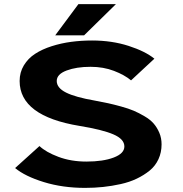

<svg xmlns="http://www.w3.org/2000/svg" viewBox="-20 -903 890 934"><path d="M248.5 -731 361.5 -883H544L389 -731ZM393.5 11Q285 11 193.2 -17.2Q101.5 -45.5 53.5 -85.5L172 -192.5Q203 -163 264.2 -140Q325.5 -117 400 -117Q482 -117 533.5 -136.8Q585 -156.5 585 -190.5Q585 -226.5 531.2 -249.5Q477.5 -272.5 367 -290.5Q75.5 -338.5 75.5 -509Q75.5 -551 96 -585Q116.5 -619 150.8 -641.2Q185 -663.5 231.2 -678.2Q277.5 -693 326.5 -699.5Q375.5 -706 428 -706Q524 -706 605.5 -679.8Q687 -653.5 731 -617.5L617.5 -512Q586 -538.5 534.5 -558.2Q483 -578 420.5 -578Q352 -578 304 -560Q256 -542 256 -509Q256 -475.5 301.2 -452.8Q346.5 -430 442 -413.5Q479.5 -406.5 506 -400.8Q532.5 -395 569 -385Q605.5 -375 630.8 -364.2Q656 -353.5 683.5 -337.2Q711 -321 727.5 -302Q744 -283 755 -257.2Q766 -231.5 766 -201Q766 -161.5 750.8 -128.5Q735.5 -95.5 707.8 -73Q680 -50.5 645 -33.8Q610 -17 567 -7.5Q524 2 481.5 6.5Q439 11 393.5 11Z"/></svg>

Font: League Mono Wide
Style: Bold
Weight: 700
Width: 8
Designer: Tyler Finck
Foundry: The League of Moveable Type / Tyler Finck
Version: Version 2.210